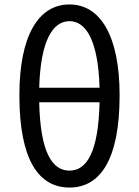

<svg xmlns="http://www.w3.org/2000/svg" viewBox="-20 -829 623 862"><path d="M427 -370C422 -141 367 -63 292 -63C216 -63 161 -141 156 -370ZM156 -435C162 -647 217 -734 292 -734C366 -734 421 -647 427 -435ZM292 -809C152 -809 67 -668 67 -401C67 -114 152 13 292 13C431 13 517 -114 517 -401C517 -667 431 -809 292 -809Z"/></svg>

Font: Noto Sans Mono CJK JP Regular
Style: Regular
Weight: 400
Designer: Ryoko NISHIZUKA (kana & ideographs); Paul D. Hunt (Latin, Greek & Cyrillic); Wenlong ZHANG (bopomofo); Sandoll Communica
Foundry: Adobe Systems Incorporated
Version: Version 1.004;PS 1.004;hotconv 1.0.82;makeotf.lib2.5.63406